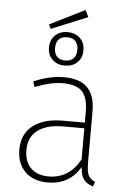

<svg xmlns="http://www.w3.org/2000/svg" viewBox="-59 -924 650 977"><g transform="rotate(5 265.5 -435.5)"><path d="M462 -14 454 10Q422 1 406 -20Q390 -41 388 -83Q332 10 222 10Q148 10 106 -32Q64 -74 64 -144Q64 -224 119.5 -267Q175 -310 270 -310H384V-368Q384 -436 355 -468Q326 -500 255 -500Q195 -500 113 -468L104 -496Q187 -531 257 -531Q340 -531 379 -491Q418 -451 418 -371V-111Q418 -63 428 -43.5Q438 -24 462 -14ZM384 -122V-281H277Q193 -281 146.5 -246.5Q100 -212 100 -145Q100 -86 133 -53.5Q166 -21 224 -21Q329 -21 384 -122ZM345 -675Q345 -637 320.5 -613.5Q296 -590 257 -590Q218 -590 193.5 -613.5Q169 -637 169 -675Q169 -714 193.5 -737.5Q218 -761 257 -761Q296 -761 320.5 -737.5Q345 -714 345 -675ZM200 -675Q200 -647 214.5 -631.5Q229 -616 257 -616Q284 -616 299 -631.5Q314 -647 314 -675Q314 -704 299.5 -719.5Q285 -735 257 -735Q229 -735 214.5 -719.5Q200 -704 200 -675ZM355 -846 169 -770 159 -792 338 -881Z"/></g></svg>

Font: FiraGO UltraLight
Style: Regular
Weight: 200
Designer: bBox Type
Foundry: bBox Type GmbH
Version: Version 1.001